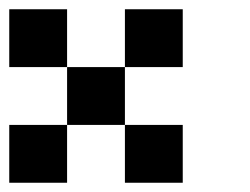

<svg xmlns="http://www.w3.org/2000/svg" viewBox="-20 -645 540 415"><path d="M0 -250V-375H125V-250ZM0 -500V-625H125V-500ZM125 -500H250V-375H125ZM250 -250V-375H375V-250ZM250 -500V-625H375V-500Z"/></svg>

Font: GalmuriMono7 Regular
Style: Regular
Weight: 400
Designer: Lee Minseo (quiple)
Version: Version 2.399;hotconv 1.1.1;makeotfexe 2.6.0 DEVELOPMENT